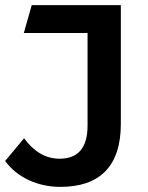

<svg xmlns="http://www.w3.org/2000/svg" viewBox="-33 -720 580 750"><path d="M203 10C357 10 439 -71 439 -236V-700H91L60 -591H309V-229C309 -143 272 -100 200 -100C145 -100 99 -128 61 -180L-13 -91C35 -26 115 10 203 10Z"/></svg>

Font: Talent
Style: Bold
Weight: 600
Designer: Mike Powis
Version: Version 1.001;hotconv 1.0.109;makeotfexe 2.5.65596